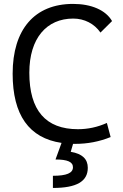

<svg xmlns="http://www.w3.org/2000/svg" viewBox="-20 -723 626 978"><path d="M363.8 9.8C425.8 9.8 485.8 -1.5 543.5 -24.9L524.4 -96.7C476.1 -75.2 427.7 -64.9 377 -64.9C212.9 -64.9 129.4 -160.6 129.4 -352.5C129.4 -528.8 217.8 -628.4 353 -628.4C409.7 -628.4 460.4 -602.5 491.7 -557.1L550.8 -615.7C518.6 -671.4 445.8 -703.1 352.1 -703.1C156.2 -703.1 44.4 -573.2 44.4 -347.7C44.4 -137.2 127.9 -19.5 293.5 4.9L262.7 89.4C323.7 89.4 351.6 101.6 351.6 128.9C351.6 158.7 319.3 172.4 249.5 172.4V234.4C370.1 234.4 427.2 201.2 427.2 131.8C427.2 87.4 399.4 60.1 340.3 50.3L352.1 9.8C356 9.8 359.9 9.8 363.8 9.8Z"/></svg>

Font: Cascadia Code SemiLight
Style: Regular
Weight: 350
Monospace: yes
Designer: Aaron Bell
Foundry: Saja Typeworks
Version: Version 2404.023